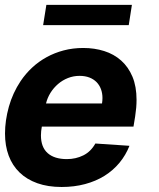

<svg xmlns="http://www.w3.org/2000/svg" viewBox="-26 -747 643 778"><path d="M495.7 -645.2H148.8L161.9 -727.3H508.5ZM223.7 10.7Q168 10.7 125.2 -4.6Q82.4 -19.9 53.3 -48.1Q24.1 -76.3 9.2 -116.3Q-5.7 -156.2 -5.7 -206Q-5.7 -258.2 9.9 -314.6Q25.6 -370.4 57.5 -418.3Q77.8 -448.5 104.4 -473.2Q131 -497.9 163 -515.4Q195 -533 232.2 -542.8Q269.5 -552.6 311.4 -552.6Q356.9 -552.6 396.3 -540.1Q435.7 -527.7 464.8 -501.8Q494 -475.9 510.7 -436.3Q527.3 -396.7 527.3 -342.3Q527.3 -326.7 525.9 -310.2Q524.5 -293.7 521.7 -275.6L514.9 -234H143.5Q141.7 -224.8 140.8 -215.7Q139.9 -206.7 139.9 -198.2Q139.9 -150.6 167.3 -126.4Q194.6 -102.3 245 -102.3Q281.2 -102.3 311.8 -117.5Q342.3 -132.8 360.4 -165.5L498.6 -156.2Q483.7 -118.3 458.1 -87.4Q432.5 -56.5 397.5 -34.6Q362.6 -12.8 318.7 -1.1Q274.9 10.7 223.7 10.7ZM387.4 -327.8Q388.1 -333.5 388.7 -339Q389.2 -344.5 389.2 -349.8Q389.2 -369 383.2 -385.5Q377.1 -402 365.4 -414.1Q353.7 -426.1 336.3 -432.9Q318.9 -439.6 296.2 -439.6Q271.7 -439.6 249.3 -430.8Q226.9 -421.9 209 -406.4Q191.1 -391 178.4 -370.6Q165.8 -350.1 160.5 -327.8Z"/></svg>

Font: Linik Sans
Style: Bold Italic
Weight: 700
Italic angle: 9°
Designer: Fonts by Rasmus Andersson / Changes by Cristiano Sobral with parts from Marc Monis
Foundry: rsms
Version: Version 3.020; ttfautohint (v1.6)